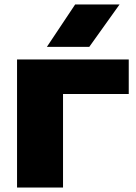

<svg xmlns="http://www.w3.org/2000/svg" viewBox="-20 -836 607 856"><path d="M56 -571V0H261V-417H554V-571ZM189 -627H378L513 -816H315Z"/></svg>

Font: Bounded
Style: Bold
Weight: 700
Designer: Vlad Churkin
Version: Version 3.0